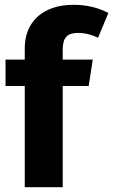

<svg xmlns="http://www.w3.org/2000/svg" viewBox="-20 -779 471 799"><path d="M305 -642C334 -642 361 -635 388 -622L431 -725C387 -748 339 -759 286 -759C155 -759 83 -685 83 -578V-531H3V-421H83V0H241V-421H349L366 -531H241V-572C241 -623 260 -642 305 -642Z"/></svg>

Font: Fira Sans
Style: Bold
Weight: 700
Designer: Carrois Corporate & Edenspiekermann AG
Foundry: Carrois Corporate GbR & Edenspiekermann AG
Version: Version 4.203